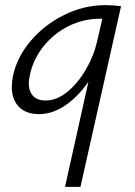

<svg xmlns="http://www.w3.org/2000/svg" viewBox="-20 -438 524 747"><path d="M324 -120Q284 -62 234 -28Q184 6 132 6Q82 6 54 -22Q26 -50 26 -100Q26 -121 30 -140Q45 -215 99.5 -279Q154 -343 231 -380.5Q308 -418 389 -418Q419 -418 451 -414L293 289H233ZM358 -278 378 -365H367Q304 -365 246 -336Q188 -307 147.5 -255.5Q107 -204 95 -140Q92 -125 92 -113Q92 -83 108.5 -65Q125 -47 158 -47Q201 -47 242.5 -81Q284 -115 315 -169Q346 -223 358 -278Z"/></svg>

Font: LXGW Bright GB
Style: Italic
Weight: 400
Italic angle: -12°
Designer: Christian Thalmann (Catharsis Fonts)
Foundry: LXGW / Christian Thalmann (Catharsis Fonts) / Fontworks Inc.
Version: Version 5.510